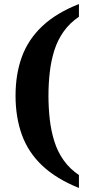

<svg xmlns="http://www.w3.org/2000/svg" viewBox="-20 -792 442 951"><path d="M371 139Q259 94 189.5 28.5Q120 -37 88.5 -124Q57 -211 57 -318Q57 -425 88.5 -511Q120 -597 189.5 -662.5Q259 -728 371 -772V-709Q325 -678 295 -635.5Q265 -593 249 -542Q233 -491 226.5 -434Q220 -377 220 -318Q220 -258 226.5 -201Q233 -144 249 -92.5Q265 -41 295 1.5Q325 44 371 75Z"/></svg>

Font: Noto Serif Kannada
Style: Regular
Weight: 400
Designer: Universal Thirst, Indian Type Foundry and the Monotype Design Team
Foundry: Monotype Imaging Inc.
Version: Version 2.003